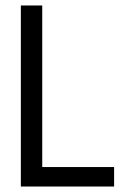

<svg xmlns="http://www.w3.org/2000/svg" viewBox="-20 -680 495 700"><path d="M56 -660H134V-71H396V0H56Z"/></svg>

Font: League Spartan
Style: Regular
Weight: 350
Foundry: The League of Moveable Type
Version: Version 2.002